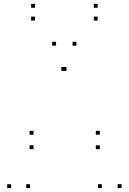

<svg xmlns="http://www.w3.org/2000/svg" viewBox="-20 -954 660 984"><path d="M371.8 -720V-740H351.8V-720ZM267.2 -720V-740H247.2V-720ZM37 10V-10H17V10ZM134.2 10V-10H114.2V10ZM314.5 -590.5V-610.5H294.5V-590.5ZM320.7 -590.5V-610.5H300.7V-590.5ZM502 10V-10H482V10ZM603 10V-10H583V10ZM491.2 -189.5V-209.5H471.2V-189.5ZM491.2 -263.5V-283.5H471.2V-263.5ZM151.7 -263.5V-283.5H131.7V-263.5ZM151.7 -189.5V-209.5H131.7V-189.5ZM159.5 -914.3V-934.3H139.5V-914.3ZM159.5 -848.8V-868.8H139.5V-848.8ZM480.5 -848.8V-868.8H460.5V-848.8ZM480.5 -914.3V-934.3H460.5V-914.3Z"/></svg>

Font: Monaspace Neon Dots Var
Style: Regular
Weight: 400
Designer: Riley Cran and the Lettermatic Team
Version: Version 1.100 (Monaspace Neon Dots)